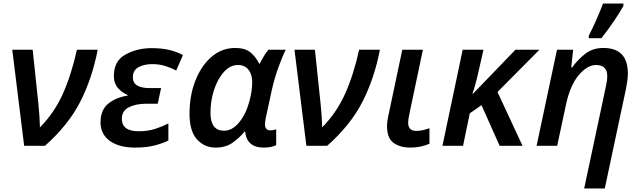

<svg xmlns="http://www.w3.org/2000/svg" viewBox="-20 -821 3609 1081"><path d="M116 0H233Q365 -117 432 -248.5Q499 -380 530 -541H413Q382 -400 334 -293Q286 -186 205 -104Q203 -171 196 -237L164 -541H49Z M742 10Q804 10 850.5 -2Q897 -14 928 -30V-126Q895 -109 854 -95.5Q813 -82 761 -82Q666 -82 666 -152Q666 -197 705.5 -217Q745 -237 804 -237H868L887 -325H823Q728 -325 728 -385Q728 -425 759.5 -442.5Q791 -460 837 -460Q877 -460 910.5 -449.5Q944 -439 972 -424L1010 -511Q975 -530 932.5 -540Q890 -550 833 -550Q752 -550 686.5 -514Q621 -478 621 -393Q621 -352 644 -325.5Q667 -299 699 -286V-283Q632 -272 589 -237Q546 -202 546 -131Q546 -66 598 -28Q650 10 742 10Z M1194 10Q1250 10 1288 -16.5Q1326 -43 1357 -80H1360Q1370 10 1464 10Q1509 10 1535 -4V-93Q1520 -87 1503 -87Q1472 -87 1472 -121Q1472 -135 1477 -160L1511 -317Q1526 -383 1549 -446Q1572 -509 1589 -541H1492Q1478 -526 1464.5 -503Q1451 -480 1443 -463H1439Q1421 -500 1390.5 -525.5Q1360 -551 1305 -551Q1229 -551 1171 -501Q1113 -451 1080 -367Q1047 -283 1047 -180Q1047 -84 1088.5 -37Q1130 10 1194 10ZM1241 -85Q1165 -85 1165 -186Q1165 -253 1185 -314.5Q1205 -376 1240 -415.5Q1275 -455 1320 -455Q1358 -455 1379 -428.5Q1400 -402 1400 -358Q1400 -309 1384 -250Q1365 -179 1326.5 -132Q1288 -85 1241 -85Z M1705 0H1822Q1954 -117 2021 -248.5Q2088 -380 2119 -541H2002Q1971 -400 1923 -293Q1875 -186 1794 -104Q1792 -171 1785 -237L1753 -541H1638Z M2291 10Q2322 10 2351 3.5Q2380 -3 2398 -12V-99Q2377 -92 2360 -88Q2343 -84 2324 -84Q2278 -84 2278 -130Q2278 -148 2285 -180L2361 -541H2245L2170 -186Q2159 -139 2159 -111Q2159 -43 2196 -16.5Q2233 10 2291 10Z M2471 0H2587L2625 -183L2691 -229L2793 0H2922L2781 -303L3017 -541H2882L2643 -293H2640Q2648 -316 2657 -348.5Q2666 -381 2673 -413L2702 -541H2585Z M3269 240H3385L3504 -319Q3508 -340 3511.5 -363Q3515 -386 3515 -407Q3515 -551 3377 -551Q3316 -551 3273.5 -517Q3231 -483 3201 -441H3196L3207 -541H3116L3001 0H3117L3166 -229Q3189 -339 3237.5 -397Q3286 -455 3336 -455Q3399 -455 3399 -392Q3399 -378 3396.5 -363Q3394 -348 3390 -328ZM3295 -606H3366Q3401 -650 3436.5 -702Q3472 -754 3490 -788V-801H3375Q3361 -762 3337.5 -709.5Q3314 -657 3295 -620Z"/></svg>

Font: Noto Sans UI Medium
Style: Italic
Weight: 500
Italic angle: -12°
Designer: Monotype Design Team
Foundry: Monotype Imaging Inc.
Version: Version 1.901